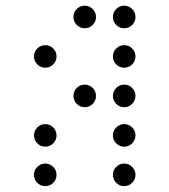

<svg xmlns="http://www.w3.org/2000/svg" viewBox="-20 -674 587 665"><path d="M371.1 -615.2Q371.1 -631.3 382.6 -642.8Q394 -654.3 410.2 -654.3Q426.3 -654.3 437.7 -642.8Q449.2 -631.3 449.2 -615.2Q449.2 -599.1 437.7 -587.6Q426.3 -576.2 410.2 -576.2Q394 -576.2 382.6 -587.6Q371.1 -599.1 371.1 -615.2ZM234.4 -615.2Q234.4 -631.3 245.8 -642.8Q257.3 -654.3 273.4 -654.3Q289.6 -654.3 301 -642.8Q312.5 -631.3 312.5 -615.2Q312.5 -599.1 301 -587.6Q289.6 -576.2 273.4 -576.2Q257.3 -576.2 245.8 -587.6Q234.4 -599.1 234.4 -615.2ZM371.1 -478.5Q371.1 -494.6 382.6 -506.1Q394 -517.6 410.2 -517.6Q426.3 -517.6 437.7 -506.1Q449.2 -494.6 449.2 -478.5Q449.2 -462.4 437.7 -450.9Q426.3 -439.5 410.2 -439.5Q394 -439.5 382.6 -450.9Q371.1 -462.4 371.1 -478.5ZM97.7 -478.5Q97.7 -494.6 109.1 -506.1Q120.6 -517.6 136.7 -517.6Q152.8 -517.6 164.3 -506.1Q175.8 -494.6 175.8 -478.5Q175.8 -462.4 164.3 -450.9Q152.8 -439.5 136.7 -439.5Q120.6 -439.5 109.1 -450.9Q97.7 -462.4 97.7 -478.5ZM371.1 -341.8Q371.1 -357.9 382.6 -369.4Q394 -380.9 410.2 -380.9Q426.3 -380.9 437.7 -369.4Q449.2 -357.9 449.2 -341.8Q449.2 -325.7 437.7 -314.2Q426.3 -302.7 410.2 -302.7Q394 -302.7 382.6 -314.2Q371.1 -325.7 371.1 -341.8ZM234.4 -341.8Q234.4 -357.9 245.8 -369.4Q257.3 -380.9 273.4 -380.9Q289.6 -380.9 301 -369.4Q312.5 -357.9 312.5 -341.8Q312.5 -325.7 301 -314.2Q289.6 -302.7 273.4 -302.7Q257.3 -302.7 245.8 -314.2Q234.4 -325.7 234.4 -341.8ZM371.1 -205.1Q371.1 -221.2 382.6 -232.7Q394 -244.1 410.2 -244.1Q426.3 -244.1 437.7 -232.7Q449.2 -221.2 449.2 -205.1Q449.2 -189 437.7 -177.5Q426.3 -166 410.2 -166Q394 -166 382.6 -177.5Q371.1 -189 371.1 -205.1ZM97.7 -205.1Q97.7 -221.2 109.1 -232.7Q120.6 -244.1 136.7 -244.1Q152.8 -244.1 164.3 -232.7Q175.8 -221.2 175.8 -205.1Q175.8 -189 164.3 -177.5Q152.8 -166 136.7 -166Q120.6 -166 109.1 -177.5Q97.7 -189 97.7 -205.1ZM371.1 -68.4Q371.1 -84.5 382.6 -95.9Q394 -107.4 410.2 -107.4Q426.3 -107.4 437.7 -95.9Q449.2 -84.5 449.2 -68.4Q449.2 -52.2 437.7 -40.8Q426.3 -29.3 410.2 -29.3Q394 -29.3 382.6 -40.8Q371.1 -52.2 371.1 -68.4ZM97.7 -68.4Q97.7 -84.5 109.1 -95.9Q120.6 -107.4 136.7 -107.4Q152.8 -107.4 164.3 -95.9Q175.8 -84.5 175.8 -68.4Q175.8 -52.2 164.3 -40.8Q152.8 -29.3 136.7 -29.3Q120.6 -29.3 109.1 -40.8Q97.7 -52.2 97.7 -68.4Z"/></svg>

Font: DatDot Light
Style: Regular
Weight: 300
Designer: GGBot
Version: 1.00